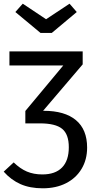

<svg xmlns="http://www.w3.org/2000/svg" viewBox="-20 -805 516 1038"><path d="M451 -7Q451 58 421 108Q391 158 337 185.5Q283 213 211 213Q142 213 91 190.5Q40 168 0 123L54 73Q89 107 125.5 122.5Q162 138 209 138Q279 138 315.5 100.5Q352 63 352 -9Q352 -79 316 -108.5Q280 -138 196 -138H117V-205L322 -451H31V-527H427V-457L213 -206H216Q330 -206 390.5 -155.5Q451 -105 451 -7ZM395 -740 260 -627H199L63 -740L103 -785L229 -701L356 -785Z"/></svg>

Font: Fira GO
Style: Regular
Weight: 400
Designer: Carrois Corporate
Foundry: Carrois Corporate GbR
Version: Version 0.300